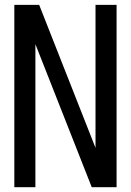

<svg xmlns="http://www.w3.org/2000/svg" viewBox="-20 -776 540 792"><path d="M39.1 -3.9V-755.9H141.6L374 -166V-755.9H460.9V-3.9H358.4L126 -593.8V-3.9Z"/></svg>

Font: Kosugi
Style: Regular
Weight: 400
Version: Version 4.002